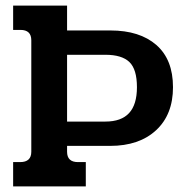

<svg xmlns="http://www.w3.org/2000/svg" viewBox="-20 -667 666 687"><path d="M27 -87H52Q92 -87 92 -124V-523Q92 -560 53 -560H27V-647H220V-558H375Q480 -558 539.5 -506Q599 -454 599 -355Q599 -257 538.5 -201Q478 -145 374 -145H220V-124Q220 -87 259 -87H287V0H27ZM357 -232Q414 -232 442 -262.5Q470 -293 470 -355Q470 -419 443 -445Q416 -471 357 -471H220V-232Z"/></svg>

Font: Pridi Medium
Style: Regular
Weight: 500
Designer: Katatrad Team
Foundry: CadsonDemak
Version: Version 1.001